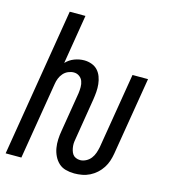

<svg xmlns="http://www.w3.org/2000/svg" viewBox="-111 -824 815 920"><g transform="rotate(15 297.0 -363.5)"><path d="M342 8Q320 8 299.5 2.5Q279 -3 264.5 -16.5Q250 -30 241 -48.5Q232 -67 228.5 -87.5Q225 -108 226 -130Q227 -152 231 -174L263 -369Q265 -384 265 -399.5Q265 -415 260 -428.5Q255 -442 243 -450.5Q231 -459 216 -459Q202 -459 188 -453Q174 -447 164 -435.5Q154 -424 148.5 -410Q143 -396 141 -382L78 0H0L121 -735H199L159 -491Q177 -510 201 -519Q225 -528 249 -528Q268 -528 286 -521.5Q304 -515 316 -502Q328 -489 334.5 -471.5Q341 -454 343 -435Q345 -416 343.5 -396.5Q342 -377 339 -358L307 -162Q305 -151 303.5 -140Q302 -129 303 -118Q304 -107 307 -96.5Q310 -86 315.5 -78Q321 -70 331 -65.5Q341 -61 353 -61Q367 -61 381.5 -68.5Q396 -76 405.5 -88.5Q415 -101 420 -115.5Q425 -130 428 -145L490 -520H567L503 -133Q500 -115 494 -96.5Q488 -78 477 -61Q466 -44 451 -30.5Q436 -17 418 -8Q400 1 380.5 4.5Q361 8 342 8Z"/></g></svg>

Font: Iosevka QP
Style: Italic
Weight: 400
Italic angle: -9°
Designer: Belleve Invis
Foundry: Belleve Invis
Version: Version 20.0.0; ttfautohint (v1.8.4)